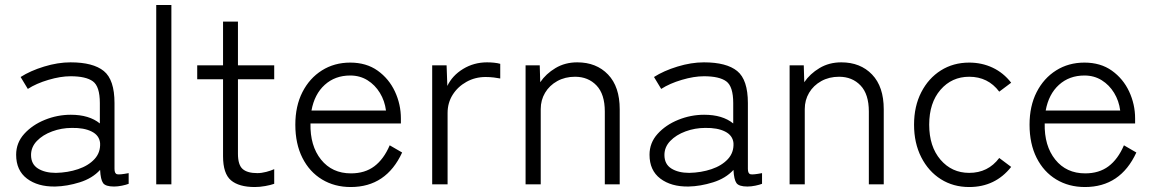

<svg xmlns="http://www.w3.org/2000/svg" viewBox="-20 -742 4642 773"><path d="M202 9Q132 10 88.5 -23Q45 -56 45 -119Q45 -167 77.5 -203Q110 -239 160.5 -259.5Q211 -280 265 -280Q339 -280 382 -245V-327Q382 -394 354 -414.5Q326 -435 264 -435Q224 -435 175 -420.5Q126 -406 92 -384L63 -432Q102 -457 157.5 -474Q213 -491 264 -491Q355 -491 398 -456Q441 -421 441 -327V-62Q441 -43 451.5 -40.5Q462 -38 498 -45V-2Q488 2 471 5.5Q454 9 439 9Q405 9 395 -5Q385 -19 383 -58Q352 -24 301 -8Q250 8 202 9ZM205 -46Q253 -47 294.5 -61Q336 -75 360.5 -101.5Q385 -128 383 -166Q380 -197 349 -212.5Q318 -228 269 -227Q228 -227 190 -213Q152 -199 128.5 -174.5Q105 -150 105 -118Q105 -81 133 -63.5Q161 -46 205 -46Z M609 0V-722H670V0Z M1006 11Q942 11 910 -16Q878 -43 878 -113V-423H774V-479H878V-655H938V-479H1084V-423H938V-123Q938 -78 957 -61.5Q976 -45 1016 -45Q1033 -45 1052 -50Q1071 -55 1084 -61V-2Q1070 3 1048 7Q1026 11 1006 11Z M1392 11Q1327 11 1276.5 -19.5Q1226 -50 1197.5 -106.5Q1169 -163 1169 -240Q1169 -315 1197.5 -371Q1226 -427 1276 -458.5Q1326 -490 1390 -490Q1455 -490 1500.5 -457.5Q1546 -425 1570 -373.5Q1594 -322 1594 -265V-245H1230Q1228 -155 1272.5 -99.5Q1317 -44 1393 -44Q1449 -44 1487 -72.5Q1525 -101 1549 -157L1599 -128Q1535 11 1392 11ZM1234 -297H1534Q1529 -336 1509.5 -368Q1490 -400 1459.5 -419Q1429 -438 1390 -438Q1329 -438 1287.5 -400.5Q1246 -363 1234 -297Z M1720 0V-479H1778L1781 -396Q1801 -438 1844.5 -464.5Q1888 -491 1941 -491Q1955 -491 1969.5 -489.5Q1984 -488 1994 -485V-426Q1985 -428 1968.5 -430Q1952 -432 1935 -432Q1893 -432 1858 -412.5Q1823 -393 1802.5 -360.5Q1782 -328 1782 -287V0Z M2096 0V-479H2153L2155 -411Q2178 -445 2216.5 -468Q2255 -491 2304 -491Q2381 -491 2428 -442Q2475 -393 2475 -302V0H2415V-293Q2415 -363 2381.5 -398Q2348 -433 2295 -433Q2255 -433 2223.5 -415.5Q2192 -398 2174.5 -368.5Q2157 -339 2157 -303V0Z M2752 9Q2682 10 2638.5 -23Q2595 -56 2595 -119Q2595 -167 2627.5 -203Q2660 -239 2710.5 -259.5Q2761 -280 2815 -280Q2889 -280 2932 -245V-327Q2932 -394 2904 -414.5Q2876 -435 2814 -435Q2774 -435 2725 -420.5Q2676 -406 2642 -384L2613 -432Q2652 -457 2707.5 -474Q2763 -491 2814 -491Q2905 -491 2948 -456Q2991 -421 2991 -327V-62Q2991 -43 3001.5 -40.5Q3012 -38 3048 -45V-2Q3038 2 3021 5.5Q3004 9 2989 9Q2955 9 2945 -5Q2935 -19 2933 -58Q2902 -24 2851 -8Q2800 8 2752 9ZM2755 -46Q2803 -47 2844.5 -61Q2886 -75 2910.5 -101.5Q2935 -128 2933 -166Q2930 -197 2899 -212.5Q2868 -228 2819 -227Q2778 -227 2740 -213Q2702 -199 2678.5 -174.5Q2655 -150 2655 -118Q2655 -81 2683 -63.5Q2711 -46 2755 -46Z M3159 0V-479H3216L3218 -411Q3241 -445 3279.5 -468Q3318 -491 3367 -491Q3444 -491 3491 -442Q3538 -393 3538 -302V0H3478V-293Q3478 -363 3444.5 -398Q3411 -433 3358 -433Q3318 -433 3286.5 -415.5Q3255 -398 3237.5 -368.5Q3220 -339 3220 -303V0Z M3882 11Q3818 11 3768 -20.5Q3718 -52 3689 -109Q3660 -166 3660 -240Q3660 -314 3689 -370.5Q3718 -427 3768 -458.5Q3818 -490 3882 -490Q3933 -490 3976.5 -469.5Q4020 -449 4051 -409L4003 -373Q3958 -433 3882 -433Q3812 -433 3766.5 -380.5Q3721 -328 3721 -240Q3721 -152 3766.5 -99Q3812 -46 3882 -46Q3958 -46 4003 -106L4051 -70Q3987 11 3882 11Z M4348 11Q4283 11 4232.5 -19.5Q4182 -50 4153.5 -106.5Q4125 -163 4125 -240Q4125 -315 4153.5 -371Q4182 -427 4232 -458.5Q4282 -490 4346 -490Q4411 -490 4456.5 -457.5Q4502 -425 4526 -373.5Q4550 -322 4550 -265V-245H4186Q4184 -155 4228.5 -99.5Q4273 -44 4349 -44Q4405 -44 4443 -72.5Q4481 -101 4505 -157L4555 -128Q4491 11 4348 11ZM4190 -297H4490Q4485 -336 4465.5 -368Q4446 -400 4415.5 -419Q4385 -438 4346 -438Q4285 -438 4243.5 -400.5Q4202 -363 4190 -297Z"/></svg>

Font: Zen Kaku Gothic Antique
Style: Regular
Weight: 400
Designer: Yoshimichi Ohira
Foundry: Positype
Version: Version 1.001